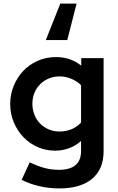

<svg xmlns="http://www.w3.org/2000/svg" viewBox="-20 -838 658 1073"><path d="M356 -614H236L317 -818H408Q395 -767 382 -716Q369 -665 356 -614ZM288 4Q236 4 190.5 -16Q145 -36 111 -71.5Q77 -107 57 -154.5Q37 -202 37 -258Q37 -309 56 -356.5Q75 -404 108.5 -440Q142 -476 189 -497.5Q236 -519 293 -519Q375 -519 434 -471V-513H559V7Q559 108 494.5 161.5Q430 215 312 215Q254 215 200 202.5Q146 190 101 167Q112 143 123.5 118.5Q135 94 146 69Q189 90 228 100.5Q267 111 309 111Q433 111 433 6V-50Q404 -24 366.5 -10Q329 4 288 4ZM161 -258Q161 -225 172.5 -196.5Q184 -168 204 -147.5Q224 -127 252 -115Q280 -103 312 -103Q348 -103 379 -115.5Q410 -128 433 -153V-362Q410 -385 378 -398Q346 -411 313 -411Q281 -411 253 -399.5Q225 -388 204.5 -367.5Q184 -347 172.5 -319Q161 -291 161 -258Z"/></svg>

Font: Rosa Sans SemiBold
Style: Regular
Weight: 600
Designer: Pentagram / MCKL
Foundry: Pentagram / MCKL
Version: Version 1.005;September 16, 2019;FontCreator 11.5.0.2425 64-